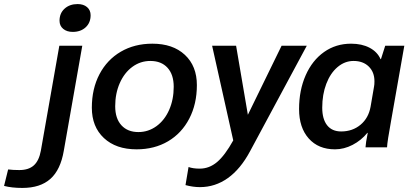

<svg xmlns="http://www.w3.org/2000/svg" viewBox="-157 -725 2021 945"><path d="M136 -623Q136 -660 161 -682.5Q186 -705 225 -705Q254 -705 271.5 -690Q289 -675 289 -650Q289 -613 264.5 -590.5Q240 -568 201 -568Q172 -568 154 -583Q136 -598 136 -623ZM-137 190 -117 109Q-92 112 -62 112Q-16 112 9.5 89Q35 66 44 17L135 -500H248L157 17Q141 111 91 155.5Q41 200 -47 200Q-99 200 -137 190Z M295 -195Q295 -288 332.5 -359.5Q370 -431 437.5 -470.5Q505 -510 593 -510Q694 -510 753 -455Q812 -400 812 -306Q812 -213 774.5 -141Q737 -69 670 -29.5Q603 10 515 10Q414 10 354.5 -45.5Q295 -101 295 -195ZM698 -298Q698 -358 667.5 -391.5Q637 -425 583 -425Q534 -425 494.5 -396Q455 -367 432.5 -316Q410 -265 410 -202Q410 -142 440.5 -108.5Q471 -75 524 -75Q573 -75 613 -104Q653 -133 675.5 -184Q698 -235 698 -298Z M1353 -500 1074 19Q1027 107 964.5 151.5Q902 196 827 196Q793 196 756 186L771 97Q793 105 826 105Q873 105 911.5 72.5Q950 40 991 -34L887 -500H1005L1063 -160L1229 -500Z M1315 -188Q1315 -281 1347.5 -354.5Q1380 -428 1438 -469Q1496 -510 1571 -510Q1624 -510 1662 -490Q1700 -470 1716 -434H1718L1739 -500H1833L1768 -131Q1749 -27 1748 0H1642Q1643 -21 1653 -71H1651Q1621 -34 1578.5 -12Q1536 10 1492 10Q1410 10 1362.5 -43.5Q1315 -97 1315 -188ZM1667 -200 1684 -299Q1686 -308 1686 -325Q1686 -370 1658 -397.5Q1630 -425 1583 -425Q1540 -425 1504.5 -395Q1469 -365 1449 -312.5Q1429 -260 1429 -195Q1429 -139 1453 -108.5Q1477 -78 1522 -78Q1578 -78 1617.5 -111Q1657 -144 1667 -200Z"/></svg>

Font: Sarabun SemiBold
Style: Italic
Weight: 600
Italic angle: -10°
Designer: Suppakit Chalermlarp | Katatrad Co.,Ltd.
Foundry: Cadson Demak Co.,Ltd.
Version: Version 1.000; ttfautohint (v1.6)